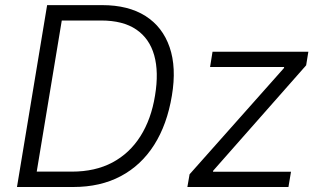

<svg xmlns="http://www.w3.org/2000/svg" viewBox="-20 -748 1282 768"><path d="M272.9 0H85.9L95.7 -61.5H267.6Q360.8 -61.5 429.7 -98.1Q498.5 -134.8 541.7 -203.1Q585 -271.5 600.1 -365.7Q615.7 -459.5 596.9 -526.6Q578.1 -593.8 525.1 -629.9Q472.2 -666 384.3 -666H193.4L204.1 -727.5H388.7Q493.2 -727.5 561.8 -684.1Q630.4 -640.6 658.4 -559.3Q686.5 -478 667.5 -365.2Q648.4 -250 596.7 -168.5Q544.9 -86.9 463.4 -43.5Q381.8 0 272.9 0ZM237.3 -727.5 116.7 0H47.9L168.5 -727.5ZM729.5 0 738.3 -50.8 1115.7 -475.6 1116.7 -480H820.3L830.1 -541H1213.4L1204.6 -486.8L832.5 -64.9L832 -61H1144L1133.8 0Z"/></svg>

Font: Inter 17pt Light
Style: Italic
Weight: 300
Italic angle: -9.3988°
Version: Version 4.001;git-66647c0bb